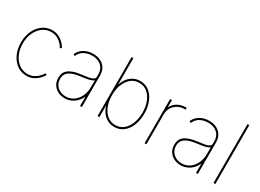

<svg xmlns="http://www.w3.org/2000/svg" viewBox="-30 -1385 2777 2053"><g transform="rotate(30 1358.5 -358.5)"><path d="M290 7.8Q225.6 7.8 174.3 -28.8Q123 -65.4 93.3 -128.9Q63.5 -192.4 63.5 -272.9Q63.5 -353.5 93.3 -417Q123 -480.5 174.3 -517.1Q225.6 -553.7 290 -553.7Q335.4 -553.7 369.1 -537.6Q402.8 -521.5 425.3 -499.8Q447.8 -478 459.7 -460.2Q471.7 -442.4 473.6 -439L454.1 -427.7Q452.1 -431.2 441.4 -447.5Q430.7 -463.9 410.4 -483.2Q390.1 -502.4 360.4 -516.8Q330.6 -531.2 290 -531.2Q232.4 -531.2 186.3 -497.8Q140.1 -464.4 113 -406.2Q85.9 -348.1 85.9 -272.9Q85.9 -197.8 113 -139.4Q140.1 -81.1 186.3 -47.9Q232.4 -14.6 290 -14.6Q330.6 -14.6 361.1 -29.1Q391.6 -43.5 412.1 -63Q432.6 -82.5 443.6 -98.9Q454.6 -115.2 456.5 -118.2L476.1 -107.4Q474.1 -104 461.9 -86.2Q449.7 -68.4 426.8 -46.6Q403.8 -24.9 369.6 -8.5Q335.4 7.8 290 7.8Z M765.1 11.7Q720.2 11.7 682.1 -6.8Q644 -25.4 621.1 -61Q598.1 -96.7 598.1 -147.5Q598.1 -175.3 606.9 -199.7Q615.7 -224.1 638.2 -243.9Q660.6 -263.7 700.9 -278.1Q741.2 -292.5 804.2 -299.8Q842.3 -304.2 875.7 -309.8Q909.2 -315.4 929.9 -326.9Q950.7 -338.4 950.7 -359.4V-391.6Q950.7 -434.1 931.6 -465.3Q912.6 -496.6 877.9 -513.9Q843.3 -531.2 796.4 -531.2Q757.8 -531.2 725.6 -519.8Q693.4 -508.3 670.2 -486.8Q647 -465.3 635.3 -434.6L613.8 -443.4Q627 -477.5 653.6 -502.2Q680.2 -526.9 717 -540.3Q753.9 -553.7 796.4 -553.7Q837.9 -553.7 870.6 -541.5Q903.3 -529.3 926.3 -507.3Q949.2 -485.4 961.2 -455.8Q973.1 -426.3 973.1 -391.6V0H950.7V-110.4H947.8Q931.2 -73.7 903.8 -46.4Q876.5 -19 841.3 -3.7Q806.2 11.7 765.1 11.7ZM765.1 -10.7Q816.9 -10.7 858.9 -38.8Q900.9 -66.9 925.8 -117.2Q950.7 -167.5 950.7 -233.4V-315.4Q940.4 -308.1 926.5 -302.2Q912.6 -296.4 895.3 -292Q877.9 -287.6 857.2 -284.4Q836.4 -281.2 813 -278.3Q739.7 -270 697.8 -252.4Q655.8 -234.9 638.2 -208.7Q620.6 -182.6 620.6 -147.5Q620.6 -106.4 639.6 -75.7Q658.7 -44.9 691.7 -27.8Q724.6 -10.7 765.1 -10.7Z M1377.4 11.7Q1333.5 11.7 1296.9 -6.3Q1260.3 -24.4 1233.4 -57.9Q1206.5 -91.3 1191.9 -136.7H1189V0H1166.5V-727.5H1189V-406.2H1191.9Q1206.1 -451.7 1233.2 -484.9Q1260.3 -518.1 1297.1 -535.9Q1334 -553.7 1377.4 -553.7Q1441.4 -553.7 1488.5 -516.6Q1535.6 -479.5 1561.5 -415.5Q1587.4 -351.6 1587.4 -271.5Q1587.4 -190.9 1561.8 -126.7Q1536.1 -62.5 1489 -25.4Q1441.9 11.7 1377.4 11.7ZM1377.4 -10.7Q1435.1 -10.7 1477.1 -45.2Q1519 -79.6 1542 -138.7Q1564.9 -197.8 1564.9 -271.5Q1564.9 -345.2 1542 -404.1Q1519 -462.9 1477.1 -497.1Q1435.1 -531.2 1377.4 -531.2Q1319.8 -531.2 1277.6 -497.1Q1235.4 -462.9 1212.2 -404.1Q1189 -345.2 1189 -271.5Q1189 -197.8 1211.9 -138.7Q1234.9 -79.6 1277.1 -45.2Q1319.3 -10.7 1377.4 -10.7Z M1747.6 0V-545.9H1770V-459H1772.9Q1792.5 -501.5 1836.2 -527.1Q1879.9 -552.7 1936 -552.7Q1940.4 -552.7 1941.9 -552.7Q1943.4 -552.7 1947.8 -552.7V-530.3Q1945.3 -530.3 1942.9 -530.3Q1940.4 -530.3 1936 -530.3Q1888.2 -530.3 1850.6 -509Q1813 -487.8 1791.5 -450.9Q1770 -414.1 1770 -366.2V0Z M2196.8 11.7Q2151.9 11.7 2113.8 -6.8Q2075.7 -25.4 2052.7 -61Q2029.8 -96.7 2029.8 -147.5Q2029.8 -175.3 2038.6 -199.7Q2047.4 -224.1 2069.8 -243.9Q2092.3 -263.7 2132.6 -278.1Q2172.9 -292.5 2235.8 -299.8Q2273.9 -304.2 2307.4 -309.8Q2340.8 -315.4 2361.6 -326.9Q2382.3 -338.4 2382.3 -359.4V-391.6Q2382.3 -434.1 2363.3 -465.3Q2344.2 -496.6 2309.6 -513.9Q2274.9 -531.2 2228 -531.2Q2189.5 -531.2 2157.2 -519.8Q2125 -508.3 2101.8 -486.8Q2078.6 -465.3 2066.9 -434.6L2045.4 -443.4Q2058.6 -477.5 2085.2 -502.2Q2111.8 -526.9 2148.7 -540.3Q2185.5 -553.7 2228 -553.7Q2269.5 -553.7 2302.2 -541.5Q2335 -529.3 2357.9 -507.3Q2380.9 -485.4 2392.8 -455.8Q2404.8 -426.3 2404.8 -391.6V0H2382.3V-110.4H2379.4Q2362.8 -73.7 2335.4 -46.4Q2308.1 -19 2272.9 -3.7Q2237.8 11.7 2196.8 11.7ZM2196.8 -10.7Q2248.5 -10.7 2290.5 -38.8Q2332.5 -66.9 2357.4 -117.2Q2382.3 -167.5 2382.3 -233.4V-315.4Q2372.1 -308.1 2358.2 -302.2Q2344.2 -296.4 2326.9 -292Q2309.6 -287.6 2288.8 -284.4Q2268.1 -281.2 2244.6 -278.3Q2171.4 -270 2129.4 -252.4Q2087.4 -234.9 2069.8 -208.7Q2052.2 -182.6 2052.2 -147.5Q2052.2 -106.4 2071.3 -75.7Q2090.3 -44.9 2123.3 -27.8Q2156.2 -10.7 2196.8 -10.7Z M2620.6 -727.5V0H2598.1V-727.5Z"/></g></svg>

Font: Inter Thin
Style: Regular
Weight: 250
Designer: Rasmus Andersson
Foundry: rsms
Version: Version 4.001;git-66647c0bb